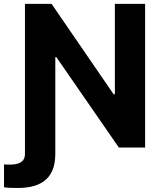

<svg xmlns="http://www.w3.org/2000/svg" viewBox="-46 -747 818 972"><path d="M535.5 -727.3V-269.9H529.1L215.2 -727.3H80.3V33C80.3 75.3 44.7 86.3 5 86.3C-3.9 86.3 -16.3 86.6 -25.6 85.2V201C-8.2 204.5 26.6 204.5 44.7 204.5C138.5 204.5 234 174 234 33.4V-457.7H239.3L555.8 0H688.6V-727.3Z"/></svg>

Font: TID UI
Style: Bold
Weight: 700
Designer: The TID Project Authors
Foundry: Bakken & Bæck
Version: Version 1.001;hotconv 1.0.109;makeotfexe 2.5.65596